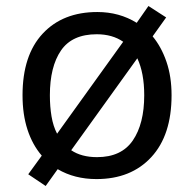

<svg xmlns="http://www.w3.org/2000/svg" viewBox="-20 -586 645 639"><path d="M551 -269Q551 -136 483.5 -63Q416 10 301 10Q228 10 172 -23L132 33L74 -6L119 -68Q88 -104 71.5 -154.5Q55 -205 55 -269Q55 -402 122 -474Q189 -546 304 -546Q377 -546 435 -510L474 -566L533 -528L488 -465Q517 -430 534 -380.5Q551 -331 551 -269ZM146 -269Q146 -231 151.5 -198.5Q157 -166 170 -141L390 -447Q354 -472 302 -472Q220 -472 183 -418Q146 -364 146 -269ZM460 -269Q460 -343 437 -392L217 -86Q251 -63 303 -63Q384 -63 422 -118.5Q460 -174 460 -269Z"/></svg>

Font: Noto Sans Takri
Style: Regular
Weight: 400
Designer: Monotype Design Team
Foundry: Monotype Imaging Inc.
Version: Version 2.003; ttfautohint (v1.8.4.7-5d5b)